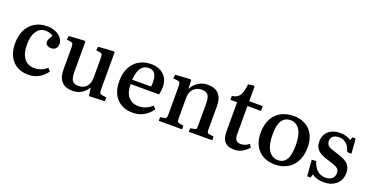

<svg xmlns="http://www.w3.org/2000/svg" viewBox="-31 -1326 3819 1987"><g transform="rotate(20 1878.5 -332.5)"><path d="M281 14Q172 14 108 -55.5Q44 -125 44 -247Q44 -331 75 -393.5Q106 -456 163 -490.5Q220 -525 297 -525Q351 -525 392 -507Q433 -489 456 -459.5Q479 -430 479 -395Q479 -364 461.5 -344.5Q444 -325 410 -325Q381 -325 364.5 -338.5Q348 -352 348 -375Q348 -388 355.5 -405Q363 -422 381 -452Q346 -476 294 -476Q237 -476 200.5 -424Q164 -372 164 -275Q164 -177 204.5 -124.5Q245 -72 317 -72Q358 -72 392 -85.5Q426 -99 454 -125L483 -94Q448 -43 397 -14.5Q346 14 281 14Z M768 14Q690 14 649 -30Q608 -74 608 -158V-398Q608 -433 602 -444.5Q596 -456 574 -459L535 -465L540 -506L711 -517L722 -510V-178Q722 -110 741 -82.5Q760 -55 810 -55Q865 -55 897.5 -90Q930 -125 930 -186V-398Q930 -433 924.5 -444.5Q919 -456 897 -459L858 -465L864 -506L1034 -517L1044 -510V-95Q1044 -70 1050.5 -60.5Q1057 -51 1077 -48L1123 -41V0L950 7L937 -78H934Q901 -31 862 -8.5Q823 14 768 14Z M1432 14Q1320 14 1255.5 -55.5Q1191 -125 1191 -246Q1191 -333 1222.5 -395.5Q1254 -458 1311 -491.5Q1368 -525 1443 -525Q1531 -525 1583.5 -475.5Q1636 -426 1636 -342Q1636 -304 1626 -258H1312Q1312 -165 1353.5 -117.5Q1395 -70 1465 -70Q1506 -70 1542.5 -84.5Q1579 -99 1613 -130L1642 -100Q1605 -45 1551 -15.5Q1497 14 1432 14ZM1312 -306H1520Q1523 -327 1523 -354Q1523 -418 1500.5 -448.5Q1478 -479 1433 -479Q1380 -479 1349 -437Q1318 -395 1312 -306Z M1716 0V-40L1761 -48Q1777 -50 1782 -59.5Q1787 -69 1787 -96V-398Q1787 -433 1781 -445Q1775 -457 1753 -459L1706 -465L1712 -506L1876 -517L1887 -510L1891 -418H1894Q1919 -468 1965.5 -496.5Q2012 -525 2067 -525Q2148 -525 2189 -480Q2230 -435 2230 -352V-88Q2230 -66 2235.5 -57.5Q2241 -49 2261 -47L2305 -40V0H2047V-39L2087 -46Q2105 -49 2110.5 -57Q2116 -65 2116 -88V-333Q2116 -400 2096 -427.5Q2076 -455 2025 -455Q1970 -455 1935.5 -419.5Q1901 -384 1901 -322V-91Q1901 -69 1905.5 -60Q1910 -51 1925 -48L1973 -39V0Z M2549 14Q2481 14 2446.5 -22Q2412 -58 2412 -136V-458H2338V-501Q2395 -506 2421 -545Q2447 -584 2455 -671L2514 -679L2526 -673V-511H2675V-458H2526V-149Q2526 -106 2541.5 -85Q2557 -64 2593 -64Q2643 -64 2685 -98L2706 -66Q2674 -28 2635 -7Q2596 14 2549 14Z M2999 14Q2883 14 2816 -55Q2749 -124 2749 -244Q2749 -377 2820.5 -451Q2892 -525 3014 -525Q3125 -525 3191.5 -457Q3258 -389 3258 -268Q3258 -181 3226.5 -118Q3195 -55 3136.5 -20.5Q3078 14 2999 14ZM3013 -39Q3074 -39 3104.5 -89Q3135 -139 3135 -245Q3135 -361 3098 -417Q3061 -473 2997 -473Q2936 -473 2903.5 -425.5Q2871 -378 2871 -274Q2871 -156 2909 -97.5Q2947 -39 3013 -39Z M3356 14 3341 -163 3389 -167Q3410 -99 3448 -68Q3486 -37 3537 -37Q3582 -37 3608 -60Q3634 -83 3634 -123Q3634 -160 3605 -178Q3576 -196 3514 -213Q3464 -227 3427.5 -245Q3391 -263 3370.5 -292.5Q3350 -322 3350 -370Q3350 -440 3398 -482.5Q3446 -525 3528 -525Q3565 -525 3596 -514Q3627 -503 3646 -489L3657 -525H3694L3706 -361L3658 -364Q3644 -418 3611 -448.5Q3578 -479 3531 -479Q3488 -479 3464.5 -460Q3441 -441 3441 -405Q3441 -368 3469.5 -350.5Q3498 -333 3558 -316Q3611 -301 3648.5 -282Q3686 -263 3705.5 -233Q3725 -203 3725 -156Q3725 -79 3673 -32.5Q3621 14 3537 14Q3455 14 3405 -24L3393 14Z"/></g></svg>

Font: Literata 36pt Medium
Style: Regular
Weight: 500
Designer: Latin by Veronika Burian and Jose Scaglione. Greek by Irene Vlachou. Cyrillic by Vera Evstafieva.
Foundry: TypeTogether
Version: Version 3.002